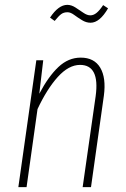

<svg xmlns="http://www.w3.org/2000/svg" viewBox="-20 -767 517 787"><path d="M351.1 -673.8Q333 -673.8 315.7 -684.6Q298.3 -695.3 283.7 -706.1Q269 -716.8 256.8 -716.8Q241.2 -716.8 231 -709.2Q220.7 -701.7 204.1 -681.2L185.1 -694.8Q219.7 -747.1 255.9 -747.1Q272.5 -747.1 289.3 -736.3Q306.2 -725.6 321.5 -714.8Q336.9 -704.1 350.1 -704.1Q363.3 -704.1 375.5 -713.9Q387.7 -723.6 402.8 -746.1L422.9 -732.9Q388.7 -673.8 351.1 -673.8ZM311 -530.8Q366.2 -530.8 390.9 -489.5Q415.5 -448.2 405.8 -375L353 0H318.8L372.1 -373Q389.6 -501 308.1 -501Q261.7 -501 217 -451.7Q172.4 -402.3 133.8 -319.8L88.9 0H55.2L128.9 -520H157.2L141.1 -382.8Q178.7 -454.1 219.5 -492.4Q260.3 -530.8 311 -530.8Z"/></svg>

Font: Fira Sans Compressed UltraLight
Style: Italic
Weight: 200
Width: 3
Italic angle: -8°
Designer: Carrois Corporate & Edenspiekermann AG
Foundry: Carrois Corporate GbR & Edenspiekermann AG
Version: Version 4.203;PS 004.203;hotconv 1.0.88;makeotf.lib2.5.64775